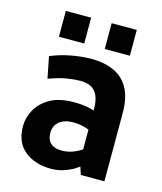

<svg xmlns="http://www.w3.org/2000/svg" viewBox="-104 -747 703 832"><g transform="rotate(15 247.5 -331.0)"><path d="M203 7.5Q130.3 7.5 84.1 -29.8Q37.9 -67.1 37.9 -140.8Q37.9 -176.5 56.9 -212.6Q76 -248.6 117.4 -272.9Q158.8 -297.1 225.7 -297.1Q258.2 -297.3 285.6 -292.1Q313 -286.8 341.4 -274.1L316 -239.9V-291.5Q316 -327.3 306.2 -349.8Q296.4 -372.4 276.8 -383.1Q257.2 -393.8 228.4 -393.8Q203.8 -393.8 169.1 -388.3Q134.3 -382.8 87.4 -365.5L68.3 -461.9Q109.7 -479.5 158.4 -488.8Q207.1 -498.1 250.6 -498.1Q306.1 -498.1 349 -479.5Q392 -460.8 416.3 -418.7Q440.7 -376.6 440.7 -306.2V0H334.9L314.9 -60.7L339 -48.1Q324.8 -34 303.3 -21.2Q281.7 -8.5 255.9 -0.5Q230.1 7.5 203 7.5ZM226.5 -80.6Q258.7 -80.6 287.9 -94.2Q317.2 -107.8 334.6 -124.9L316 -71V-236.9L340.1 -187.7Q311.7 -201.7 289.5 -206.8Q267.4 -212 245.6 -212Q206.2 -212 183 -193.6Q159.9 -175.2 159.9 -142.6Q159.9 -112.1 177.4 -96.3Q194.8 -80.6 226.5 -80.6ZM88.1 -554.2V-670H201.7V-554.2ZM293.7 -554.2V-670H406.4V-554.2Z"/></g></svg>

Font: Anaheim
Style: Regular
Weight: 400
Designer: Vernon Adams
Foundry: Vernon Adams
Version: Version 2.001